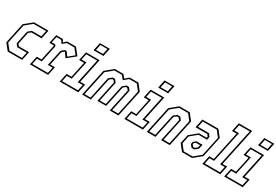

<svg xmlns="http://www.w3.org/2000/svg" viewBox="52 -1723 3879 2696"><g transform="rotate(30 1991.5 -375.0)"><path d="M93 0 12 -103 83 -437 208 -540H443L413 -398.5H247L210 -368L168 -172L192 -141.5H358L328 0ZM109 -22H311L332 -119.5H179L144.5 -163L190 -378L242 -421H395.5L416.5 -518.5H214L103 -427L36 -113.5Z M453 0 483 -141H560L613.5 -391.5L607.5 -399H539L569 -540H675.5L701 -500L748 -540H889L975 -430.5L843.5 -324.5L790.5 -398.5H787L750 -368L701.5 -140.5H778.5L748.5 0ZM479.5 -22H732L752.5 -119H675L730.5 -379L780 -420H806L853 -355.5L944.5 -430L875.5 -518H752L694.5 -469.5L661.5 -518H585L564.5 -420.5H620.5L636.5 -398L577 -119H500Z M1128 -618.5 1155.5 -750H1316.5L1289 -618.5ZM1155.5 -639.5H1269.5L1289 -730.5H1175ZM936.5 0 966.5 -141.5H1046.5L1101 -398.5H1021L1051 -540H1272L1187.5 -141.5H1267.5L1237.5 0ZM962.5 -22H1220L1241 -119.5H1160L1244.5 -518.5H1068L1047.5 -420.5H1127L1062.5 -119.5H983.5Z M1300 0 1393 -437 1518 -540H1658L1699 -489L1761.5 -540H1901.5L1982.5 -437L1889.5 0H1748L1826.5 -368L1802.5 -398.5H1781L1744 -368L1672 -30H1530.5L1602.5 -368L1578.5 -398.5H1557L1520 -368L1441.5 0ZM1326.5 -22H1424.5L1500 -378L1552 -421H1591.5L1626 -377.5L1557 -51H1655L1724 -377.5L1777 -421H1816.5L1850.5 -378L1774.5 -22H1872.5L1958.5 -427L1886.5 -518.5H1765L1693 -459.5L1645.5 -518.5H1524L1413 -427Z M2176.5 -618.5 2204 -750H2365L2337.5 -618.5ZM2204 -639.5H2318L2337.5 -730.5H2223.5ZM1985 0 2015 -141.5H2095L2149.5 -398.5H2069.5L2099.5 -540H2320.5L2236 -141.5H2316L2286 0ZM2011 -22H2268.5L2289.5 -119.5H2208.5L2293 -518.5H2116.5L2096 -420.5H2175.5L2111 -119.5H2032Z M2348.5 0 2441.5 -437 2566.5 -540H2733.5L2814.5 -437L2721.5 0H2580.5L2659 -368L2635 -398.5H2605L2568 -368L2489.5 0ZM2375.5 -22H2472.5L2548.5 -378L2600 -420.5H2649L2682.5 -378L2607 -22H2704.5L2790.5 -427L2718.5 -518.5H2572.5L2461.5 -427Z M2919.5 0 2838.5 -103 2869 -245.5 2993.5 -348.5H3118.5L3123 -368L3099 -398.5H2908.5L2938.5 -540H3198L3279 -437L3208 -103L3083 0ZM2934.5 -22H3077.5L3189.5 -114L3256 -427L3184 -518.5H2956.5L2936 -421H3114L3147.5 -378L3137 -327.5H2999L2889 -237L2862.5 -113ZM3004.5 -119.5 2970.5 -162 2978.5 -200 3019.5 -234H3117L3102 -163L3049.5 -119.5ZM3018.5 -141.5H3044L3081 -172L3089.5 -212H3023.5L2998 -191L2994 -172Z M3249 0 3279 -141.5H3354L3453 -608.5H3378L3408 -750H3624L3495 -141.5H3570L3540 0ZM3275 -22H3522.5L3543.5 -119.5H3468L3597.5 -728.5H3425.5L3404.5 -630.5H3479.5L3370.5 -119.5H3296Z M3794.5 -618.5 3822 -750H3983L3955.5 -618.5ZM3822 -639.5H3936L3955.5 -730.5H3841.5ZM3603 0 3633 -141.5H3713L3767.5 -398.5H3687.5L3717.5 -540H3938.5L3854 -141.5H3934L3904 0ZM3629 -22H3886.5L3907.5 -119.5H3826.5L3911 -518.5H3734.5L3714 -420.5H3793.5L3729 -119.5H3650Z"/></g></svg>

Font: Tourney Condensed ExtraLight
Style: Italic
Weight: 200
Width: 3
Italic angle: -12°
Designer: Tyler Finck
Foundry: Etcetera Type Co
Version: Version 1.010; ttfautohint (v1.8.3)